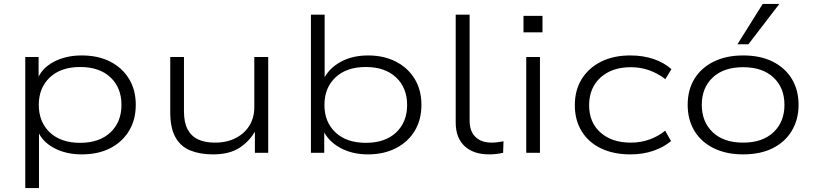

<svg xmlns="http://www.w3.org/2000/svg" viewBox="-20 -780 4165 980"><path d="M109 180V-489H177V-373H170Q192 -431 253.5 -464Q315 -497 397 -497Q481 -497 542.5 -465.5Q604 -434 638.5 -377.5Q673 -321 673 -245Q673 -169 638.5 -112Q604 -55 542.5 -23.5Q481 8 397 8Q316 8 255 -25Q194 -58 172 -114H179V180ZM389 -51Q487 -51 543.5 -104Q600 -157 600 -245Q600 -332 544 -385Q488 -438 389 -438Q291 -438 234.5 -385Q178 -332 178 -245Q178 -157 234.5 -104Q291 -51 389 -51Z M1067 8Q1002 8 952.5 -11.5Q903 -31 876 -78.5Q849 -126 849 -207V-489H919V-211Q919 -155 937.5 -120Q956 -85 991 -68.5Q1026 -52 1077 -52Q1139 -52 1184.5 -76Q1230 -100 1254 -140.5Q1278 -181 1278 -232V-489H1349V0H1281V-115H1285Q1255 -60 1203 -26Q1151 8 1067 8Z M1858 8Q1777 8 1715.5 -26Q1654 -60 1628 -118H1635V0H1567V-705H1637V-372H1630Q1656 -429 1716.5 -463Q1777 -497 1859 -497Q1939 -497 2000.5 -465.5Q2062 -434 2096.5 -377.5Q2131 -321 2131 -245Q2131 -168 2096.5 -111.5Q2062 -55 2000.5 -23.5Q1939 8 1858 8ZM1847 -51Q1946 -51 2002 -104Q2058 -157 2058 -244Q2058 -332 2001.5 -385Q1945 -438 1847 -438Q1749 -438 1692.5 -385Q1636 -332 1636 -244Q1636 -157 1692.5 -104Q1749 -51 1847 -51Z M2477 8Q2396 8 2351 -34.5Q2306 -77 2306 -154V-705H2377V-163Q2377 -128 2390 -103.5Q2403 -79 2428 -65.5Q2453 -52 2489 -52Q2503 -52 2519 -54Q2535 -56 2550 -59L2548 0Q2530 4 2512.5 6Q2495 8 2477 8Z M2652 -615V-699H2749V-615ZM2666 0V-489H2736V0Z M3197 8Q3112 8 3048 -22.5Q2984 -53 2949 -110Q2914 -167 2914 -243Q2914 -320 2949.5 -377Q2985 -434 3048.5 -465.5Q3112 -497 3197 -497Q3262 -497 3315.5 -479Q3369 -461 3407 -427L3376 -376Q3339 -405 3294.5 -421Q3250 -437 3200 -437Q3103 -437 3045 -384Q2987 -331 2987 -243Q2987 -155 3045 -103.5Q3103 -52 3200 -52Q3250 -52 3295 -68Q3340 -84 3375 -113L3405 -60Q3367 -28 3314 -10Q3261 8 3197 8Z M3773 8Q3687 8 3623 -23.5Q3559 -55 3524.5 -112Q3490 -169 3490 -245Q3490 -321 3524.5 -377.5Q3559 -434 3623 -465.5Q3687 -497 3773 -497Q3861 -497 3924 -465.5Q3987 -434 4021.5 -377.5Q4056 -321 4056 -245Q4056 -170 4021.5 -112.5Q3987 -55 3924 -23.5Q3861 8 3773 8ZM3773 -52Q3872 -52 3928 -105Q3984 -158 3984 -245Q3984 -332 3928 -384.5Q3872 -437 3773 -437Q3674 -437 3618 -384.5Q3562 -332 3562 -245Q3562 -158 3618 -105Q3674 -52 3773 -52ZM3744 -554 3873 -760H3958L3800 -554Z"/></svg>

Font: Nunito Sans 10pt Expanded Light
Style: Regular
Weight: 300
Width: 7
Designer: Vernon Adams
Foundry: Vernon Adams
Version: Version 3.101;gftools[0.9.27]